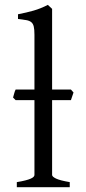

<svg xmlns="http://www.w3.org/2000/svg" viewBox="-20 -777 359 797"><path d="M274.4 -361.3H196.3V-50.8Q196.3 -43.5 212.9 -35.6Q229.5 -27.8 269.5 -21V0H49.8V-21Q70.8 -24.4 85 -28.1Q99.1 -31.7 107.4 -35.4Q115.7 -39.1 119.4 -43Q123 -46.9 123 -50.8V-361.3H44.9L34.2 -372.1Q36.6 -379.9 38.8 -388.7Q41 -397.5 44.9 -405.3H123V-632.8Q123 -654.8 120.1 -667Q117.2 -679.2 109.4 -685.3Q101.6 -691.4 88.4 -693.6Q75.2 -695.8 54.7 -698.2V-717.8Q89.8 -724.6 119.1 -732.9Q148.4 -741.2 178.7 -756.8L196.3 -740.2V-405.3H274.4L285.2 -393.1Z"/></svg>

Font: Gentium Plus Eur
Style: Regular
Weight: 400
Designer: J. Victor Gaultney, Annie Olsen, Iska Routamaa, Becca Hirsbrunner
Foundry: SIL International
Version: Version 5.000